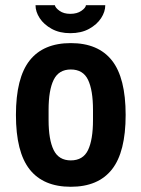

<svg xmlns="http://www.w3.org/2000/svg" viewBox="-20 -703 541 735"><path d="M251 12Q146 12 93.5 -54.5Q41 -121 41 -263Q41 -405 93.5 -471.5Q146 -538 251 -538Q356 -538 408.5 -471.5Q461 -405 461 -263Q461 -121 408.5 -54.5Q356 12 251 12ZM251 -89Q298 -89 317 -128.5Q336 -168 336 -244V-282Q336 -358 317 -397.5Q298 -437 251 -437Q205 -437 185.5 -397.5Q166 -358 166 -282V-244Q166 -168 185.5 -128.5Q205 -89 251 -89ZM249 -576Q208 -576 178 -592.5Q148 -609 132 -633.5Q116 -658 116 -683H190Q192 -673 208 -661.5Q224 -650 249 -650Q275 -650 291.5 -661.5Q308 -673 309 -683H383Q383 -658 367 -633.5Q351 -609 321 -592.5Q291 -576 249 -576Z"/></svg>

Font: Archivo Narrow
Style: Bold
Weight: 700
Designer: Hector Gatti
Foundry: Omnibus-Type
Version: Version 3.002